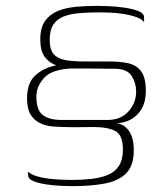

<svg xmlns="http://www.w3.org/2000/svg" viewBox="-20 -485 538 653"><path d="M75 99Q87 109 105.5 114.5Q124 120 145 122.5Q166 125 186.5 126Q207 127 222 127Q259 127 290.5 123.5Q322 120 346.5 110Q371 100 384.5 79Q398 58 398 24Q398 -26 372 -39.5Q346 -53 298 -53Q275 -53 251 -52.5Q227 -52 204 -53Q181 -53 158 -55Q135 -57 115.5 -66.5Q96 -76 84 -95.5Q72 -115 72 -150Q72 -203 100 -228.5Q128 -254 171 -263Q148 -271 132.5 -291Q117 -311 117 -351Q117 -391 133.5 -414Q150 -437 177.5 -448Q205 -459 240 -462Q275 -465 312 -465Q324 -465 350 -464Q376 -463 403.5 -459Q431 -455 450.5 -447.5Q470 -440 470 -426Q470 -421 470 -417.5Q470 -414 470 -410Q461 -421 442 -427.5Q423 -434 400.5 -437.5Q378 -441 356.5 -442Q335 -443 318 -443Q283 -443 252 -440.5Q221 -438 198 -429.5Q175 -421 162 -402Q149 -383 149 -350Q149 -316 163 -300.5Q177 -285 203 -280.5Q229 -276 264 -276Q286 -276 307 -276Q328 -276 350 -276Q387 -276 415.5 -270Q444 -264 460 -242.5Q476 -221 476 -176Q476 -140 462 -115.5Q448 -91 424.5 -78.5Q401 -66 375 -66Q401 -64 418 -40.5Q435 -17 435 26Q435 78 409.5 104Q384 130 337.5 139Q291 148 229 148Q219 148 201 147.5Q183 147 161 145Q139 143 120 139Q101 135 88.5 128.5Q76 122 76 112Q75 108 75 104.5Q75 101 75 99ZM345 -77Q391 -77 417 -106Q443 -135 443 -174Q443 -203 428 -226.5Q413 -250 374 -251L278 -252Q270 -252 255 -252Q240 -252 229 -252Q218 -252 219 -252Q156 -248 131 -221Q106 -194 104 -163Q102 -115 123 -96Q144 -77 191 -77Z"/></svg>

Font: Genos Thin ExtraLight
Style: Regular
Weight: 250
Version: Version 1.010